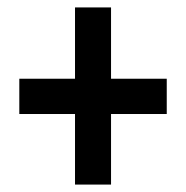

<svg xmlns="http://www.w3.org/2000/svg" viewBox="-20 -612 502 517"><path d="M279 -400H429V-305H279V-115H182V-305H32V-400H182V-592H279Z"/></svg>

Font: Noto Sans Bengali ExtraCondensed SemiBold
Style: Regular
Weight: 600
Width: 2
Designer: Joana Ranito - Universal Thirst; Jelle Bosma - Monotype Design Team
Foundry: Universal Thirst ehf.
Version: Version 3.000; ttfautohint (v1.8.4.7-5d5b)